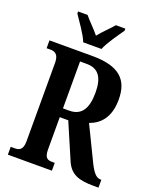

<svg xmlns="http://www.w3.org/2000/svg" viewBox="-167 -1029 922 1127"><g transform="rotate(20 294.0 -465.5)"><path d="M212 -771H326C344 -816 391 -880 417 -918V-931H358C335 -903 293 -865 269 -833C244 -865 203 -903 181 -931H122V-918C147 -880 195 -816 212 -771ZM22 0H297V-49H281C252 -49 233 -56 233 -111V-311H286L381 -90C412 -16 468 0 559 0H588V-49H583C554 -49 533 -76 506 -132L406 -338C469 -360 523 -412 523 -526C523 -649 460 -714 290 -714H22V-665H47C70 -665 98 -657 98 -602V-111C98 -56 73 -49 47 -49H22ZM272 -366H233V-659H275C347 -659 381 -614 381 -518C381 -418 348 -366 272 -366Z"/></g></svg>

Font: Noto Serif Tamil ExtraCondensed
Style: Bold Italic
Weight: 700
Width: 2
Italic angle: -12°
Designer: Indian Type Foundry, Tom Grace, and the Monotype Design Team
Foundry: Monotype Imaging Inc.
Version: Version 2.003